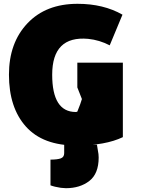

<svg xmlns="http://www.w3.org/2000/svg" viewBox="-20 -738 742 1008"><path d="M386 -152Q404 -196 410 -218Q406 -228 398 -248.5Q390 -269 386 -279V-409H625V-18Q533 26 381 26Q205 26 116 -73.5Q27 -173 27 -346Q27 -513 124 -615.5Q221 -718 387 -718Q523 -718 623 -661L556 -500Q502 -528 443 -534Q254 -551 254 -346Q254 -150 378 -150Q382 -150 386 -152ZM317 66V22H489Q496 64 497 71Q498 82 498 89Q498 174 449 212Q400 250 326 250Q319 250 299 248Q266 243 245 235V100Q281 100 299 93.5Q317 87 317 66Z"/></svg>

Font: Repo
Style: ExtraBlack
Weight: 1000
Designer: Stefan Peev
Foundry: Context Ltd
Version: Version 001.000